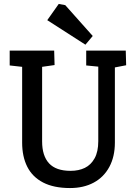

<svg xmlns="http://www.w3.org/2000/svg" viewBox="-20 -947 690 971"><path d="M334 4Q252 4 198 -24Q144 -52 118 -103.5Q92 -155 92 -226V-609L29 -616V-691H254L256 -618L193 -609V-232Q193 -159 228 -121Q263 -83 337 -83Q378 -83 409 -98Q440 -113 458.5 -146.5Q477 -180 477 -233V-610L416 -616V-691H616L618 -617L561 -606V-226Q561 -155 533 -103Q505 -51 454 -23.5Q403 4 334 4ZM412 -721 219 -845 277 -927 310 -921 449 -765Z"/></svg>

Font: Kreon
Style: Regular
Weight: 400
Designer: Julia Petretta
Foundry: Julia Petretta and Eli Heuer
Version: Version 2.002